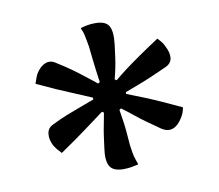

<svg xmlns="http://www.w3.org/2000/svg" viewBox="-61 -617 722 634"><g transform="rotate(-10 300.0 -299.5)"><path d="M296 -545Q331 -545 341.5 -526Q352 -507 347 -465Q344 -441 341.5 -422.5Q339 -404 335.5 -387Q332 -370 327 -351L333 -347Q352 -363 372 -378Q392 -393 420 -412.5Q448 -432 489 -459Q497 -451 502 -444.5Q507 -438 510 -431Q523 -407 521 -389Q519 -371 500 -362Q471 -349 448 -339Q425 -329 403.5 -321Q382 -313 356 -303V-297Q385 -286 412 -275Q439 -264 468 -251Q497 -238 533 -221Q531 -210 528 -202.5Q525 -195 520 -187Q506 -164 488 -157.5Q470 -151 449 -165Q425 -182 406.5 -195Q388 -208 371 -222Q354 -236 331 -253L325 -249Q329 -225 331.5 -207Q334 -189 335.5 -171Q337 -153 339 -128Q341 -114 343 -102Q345 -90 348.5 -80.5Q352 -71 355 -61Q342 -58 330 -56Q318 -54 305 -54Q269 -54 258.5 -74Q248 -94 254 -133Q257 -157 259.5 -174.5Q262 -192 265.5 -209Q269 -226 273 -249L267 -253Q240 -233 216.5 -215.5Q193 -198 168.5 -180.5Q144 -163 113 -142Q107 -148 101.5 -154.5Q96 -161 90 -170Q78 -192 80.5 -212Q83 -232 102 -240Q128 -253 150.5 -262Q173 -271 196.5 -279.5Q220 -288 246 -298V-304Q214 -318 187 -329Q160 -340 131.5 -352.5Q103 -365 67 -382Q70 -390 73 -399Q76 -408 80 -415Q94 -437 111.5 -443.5Q129 -450 146 -438Q172 -422 193 -407Q214 -392 233 -377Q252 -362 271 -347L277 -351Q274 -373 271.5 -391Q269 -409 267 -428.5Q265 -448 262 -474Q258 -495 255.5 -508.5Q253 -522 246 -537Q255 -540 267.5 -542.5Q280 -545 296 -545Z"/></g></svg>

Font: Recursive Monospace Casual
Style: Regular
Weight: 400
Version: Version 1.047